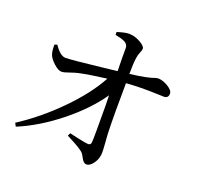

<svg xmlns="http://www.w3.org/2000/svg" viewBox="-106 -673 845 816"><g transform="rotate(20 316.0 -265.0)"><path d="M363 27Q350 27 339 5Q332 -9 326 -15Q310 -29 265 -52Q253 -58 248 -61L254 -74Q264 -72 285 -67Q325 -58 339 -57Q353 -56 354 -69Q356 -92 355 -236Q354 -267 354 -282Q302 -206 213 -134Q121 -60 27 -21L19 -36Q112 -96 195 -180Q280 -266 323 -346Q250 -337 198 -326Q185 -323 165 -316Q141 -307 129 -307Q114 -307 93 -326.5Q72 -346 67 -362Q62 -375 62 -405L74 -409Q101 -368 126 -368Q160 -369 283 -383Q332 -389 353 -391Q353 -410 352 -450Q352 -483 352 -495Q352 -511 336 -520Q322 -527 292 -533V-546Q294 -547 299 -548Q329 -557 346 -557Q371 -557 397 -542Q421 -528 421 -517Q421 -510 416 -499Q410 -485 408 -471Q404 -444 404 -397Q481 -406 515 -419Q522 -421 525 -421Q546 -421 570 -407Q595 -392 595 -377Q595 -356 574 -356Q566 -356 546 -357Q469 -360 404 -355Q402 -212 405 -126Q406 -109 408 -84Q410 -56 410 -43Q410 -17 395 5Q380 27 363 27Z"/></g></svg>

Font: GenRyuMin TW R
Style: Regular
Weight: 400
Version: Version 1.501;PS 1;hotconv 16.6.51;makeotf.lib2.5.65220